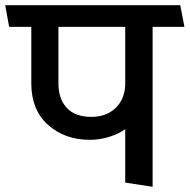

<svg xmlns="http://www.w3.org/2000/svg" viewBox="-31 -700 727 736"><path d="M449 0V-205Q425 -187 388 -175.5Q351 -164 314 -164Q217 -164 153 -221.5Q89 -279 89 -380V-597H4L-11 -680H660L676 -597H554V16ZM193 -380Q193 -321 225 -286.5Q257 -252 319 -252Q375 -252 410 -284Q445 -316 449 -371V-597H193Z"/></svg>

Font: Palanquin Medium
Style: Regular
Weight: 500
Designer: Pria Ravichandran
Version: Version 1.0.4